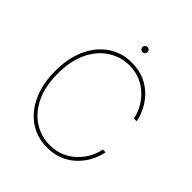

<svg xmlns="http://www.w3.org/2000/svg" viewBox="-235 -1029 1194 1194"><g transform="rotate(45 361.5 -432.5)"><path d="M652 -500H627.8Q621.1 -536.2 601.6 -573.9Q582 -611.5 549.7 -643.5Q517.4 -675.4 473.4 -695Q429.3 -714.5 373.6 -714.5Q299 -714.5 235.6 -673.8Q172.2 -633.2 133.7 -554.9Q95.2 -476.6 95.2 -363.6Q95.2 -249.3 133.7 -171.2Q172.2 -93 235.6 -52.9Q299 -12.8 373.6 -12.8Q429.3 -12.8 473.4 -32.1Q517.4 -51.5 549.7 -83.3Q582 -115.1 601.6 -152.9Q621.1 -190.7 627.8 -227.3H652Q645.2 -188.9 625 -147.5Q604.8 -106.2 570.3 -70.3Q535.9 -34.4 486.9 -12.3Q437.9 9.9 373.6 9.9Q284.1 9.9 216.3 -36.9Q148.4 -83.8 110.4 -168Q72.4 -252.1 72.4 -363.6Q72.4 -475.1 110.4 -559.3Q148.4 -643.5 216.3 -690.3Q284.1 -737.2 373.6 -737.2Q437.9 -737.2 486.9 -715.2Q535.9 -693.2 570.3 -657.5Q604.8 -621.8 625 -580.4Q645.2 -539.1 652 -500ZM373.6 -829.5Q364.3 -829.5 357.6 -836.3Q350.9 -843 350.9 -852.3Q350.9 -861.5 357.6 -868.3Q364.3 -875 373.6 -875Q382.8 -875 389.6 -868.3Q396.3 -861.5 396.3 -852.3Q396.3 -843 389.6 -836.3Q382.8 -829.5 373.6 -829.5Z"/></g></svg>

Font: Inter UI Thin
Style: Regular
Weight: 100
Designer: Rasmus Andersson
Foundry: rsms
Version: 3.2;8d6f07862